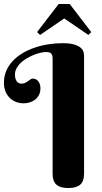

<svg xmlns="http://www.w3.org/2000/svg" viewBox="-20 -950 522 978"><path d="M408.2 -64Q408.2 -26.4 388.4 -9.3Q368.7 7.8 328.1 7.8Q287.1 7.8 267.6 -9.3Q248 -26.4 248 -64V-651.9Q248 -662.6 245.6 -668.9Q243.2 -675.3 238.8 -679Q234.4 -682.6 228.3 -683.8Q222.2 -685.1 214.8 -685.1Q204.1 -685.1 188.2 -681.6Q172.4 -678.2 154.8 -671.4Q137.2 -664.6 119.4 -654.5Q101.6 -644.5 87.6 -631.8Q73.7 -619.1 64.9 -603.5Q56.2 -587.9 56.2 -569.8Q56.2 -554.2 60.3 -544.9Q64.5 -535.6 69.8 -531Q75.2 -526.4 80.8 -525.1Q86.4 -523.9 88.9 -523.9Q101.1 -523.9 108.9 -528.1Q116.7 -532.2 123 -536.9Q129.4 -541.5 135 -545.7Q140.6 -549.8 147.9 -549.8Q153.8 -549.8 160.4 -547.1Q167 -544.4 172.6 -538.6Q178.2 -532.7 182.1 -523.2Q186 -513.7 186 -500Q186 -480.5 178.5 -466.3Q170.9 -452.1 158.9 -442.6Q147 -433.1 131.6 -428.5Q116.2 -423.8 101.1 -423.8Q77.6 -423.8 58.8 -431.9Q40 -439.9 26.9 -454.1Q13.7 -468.3 6.8 -487.3Q0 -506.3 0 -527.8Q0 -561.5 12.2 -589.6Q24.4 -617.7 45.7 -640.1Q66.9 -662.6 95.5 -679.4Q124 -696.3 157.2 -707.5Q190.4 -718.8 226.6 -724.4Q262.7 -730 298.8 -730Q338.9 -730 361.1 -722.4Q383.3 -714.8 393.8 -704.1Q404.3 -693.4 406.2 -681.6Q408.2 -669.9 408.2 -662.1ZM335 -929.7 444.8 -786.6 430.2 -772 307.1 -856 184.1 -772 168.9 -786.6 278.8 -929.7Z"/></svg>

Font: Berkshire Swash
Style: Regular
Weight: 400
Designer: Astigmatic (AOETI)
Foundry: Astigmatic (AOETI)
Version: Version 1.001